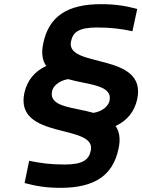

<svg xmlns="http://www.w3.org/2000/svg" viewBox="-20 -730 683 922"><path d="M188 -523C177 -474 184 -439 202 -413C147 -388 111 -345 97 -284C49 -56 444 -138 416 -7C407 37 379 60 289 60C221 60 171 53 120 42L98 149C158 165 206 172 271 172C432 172 522 114 549 -15C560 -64 553 -99 535 -125C590 -150 626 -194 639 -254C687 -482 293 -400 321 -531C330 -575 357 -598 447 -598C514 -598 566 -591 616 -580L639 -687C583 -702 534 -710 465 -710C304 -710 215 -652 188 -523ZM230 -292C234 -313 259 -342 307 -350C405 -322 522 -323 506 -246C501 -224 477 -196 429 -188C331 -216 214 -215 230 -292Z"/></svg>

Font: LT Wave Text Bold Italic
Style: Regular
Weight: 700
Designer: Daniel Lyons
Version: Version 2.5 (Glyphs App)